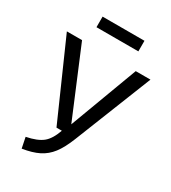

<svg xmlns="http://www.w3.org/2000/svg" viewBox="-209 -967 964 1084"><g transform="rotate(30 272.5 -425.0)"><path d="M345 -186Q318 -118 288 -79Q258 -40 216 -19Q174 2 110 12L96 -57Q166 -71 200 -98.5Q234 -126 256 -189H221L0 -689H99L284 -247L449 -689H545ZM133 -793V-862H406V-793Z"/></g></svg>

Font: Fira GO
Style: Regular
Weight: 400
Designer: Carrois Corporate
Foundry: Carrois Corporate GbR
Version: Version 0.300